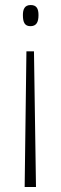

<svg xmlns="http://www.w3.org/2000/svg" viewBox="-20 -550 242 763"><path d="M133 -490C133 -516 125 -530 102 -530C77 -530 71 -512 71 -490C71 -460 79 -446 101 -446C124 -446 133 -461 133 -490ZM85 -346 78 193H123L115 -346Z"/></svg>

Font: Noto Sans Georgian ExtraCondensed ExtraLight
Style: Regular
Weight: 200
Width: 2
Designer: Monotype Design Team, Akaki Razmadze
Foundry: Google LLC
Version: Version 2.005